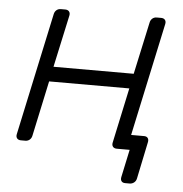

<svg xmlns="http://www.w3.org/2000/svg" viewBox="-49 -567 710 744"><g transform="rotate(5 306.0 -195.0)"><path d="M465 130Q455 130 450.5 124Q446 118 448 108L471 0H431L412 -58H522Q532 -58 536.5 -52Q541 -46 539 -36L509 108Q507 118 499.5 124Q492 130 482 130ZM48 0Q38 0 33 -6Q28 -12 30 -22L132 -498Q134 -508 141 -514Q148 -520 158 -520H175Q185 -520 190 -514Q195 -508 193 -498L149 -295H461L505 -498Q507 -508 514 -514Q521 -520 531 -520H548Q558 -520 563 -514Q568 -508 566 -498L464 -22Q462 -12 455 -6Q448 0 438 0H421Q411 0 406 -6Q401 -12 403 -22L449 -237H137L91 -22Q89 -12 82 -6Q75 0 65 0Z"/></g></svg>

Font: Rubik Light Light
Style: Italic
Weight: 300
Italic angle: -12°
Version: Version 2.104